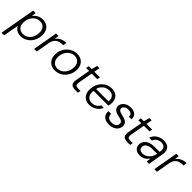

<svg xmlns="http://www.w3.org/2000/svg" viewBox="282 -2022 3645 3645"><g transform="rotate(45 2105.0 -199.5)"><path d="M-13 220 115 -502H181L171 -413Q191 -441 219 -464Q247 -487 284 -500.5Q321 -514 368 -514Q434 -514 480 -484.5Q526 -455 548.5 -404Q571 -353 568 -289Q566 -224 544 -169.5Q522 -115 483.5 -74Q445 -33 394 -10.5Q343 12 283 12Q242 12 207 -2.5Q172 -17 148.5 -41Q125 -65 114 -92L57 220ZM290 -49Q348 -49 394 -79Q440 -109 467 -161.5Q494 -214 496 -281Q499 -332 482 -371Q465 -410 432 -431.5Q399 -453 353 -453Q295 -453 248 -422Q201 -391 173 -337.5Q145 -284 143 -217Q140 -166 157.5 -128.5Q175 -91 209.5 -70Q244 -49 290 -49Z M642 0 730 -502H795L784 -412Q807 -445 838 -467.5Q869 -490 908.5 -502Q948 -514 995 -514L982 -441H957Q924 -441 892.5 -433Q861 -425 834.5 -406.5Q808 -388 789 -357.5Q770 -327 762 -281L712 0Z M1205 12Q1142 12 1093.5 -16.5Q1045 -45 1019.5 -97Q994 -149 997 -215Q999 -280 1022.5 -334.5Q1046 -389 1086 -429.5Q1126 -470 1178 -492Q1230 -514 1289 -514Q1354 -514 1401.5 -486Q1449 -458 1474.5 -408Q1500 -358 1497 -290Q1495 -225 1471.5 -170Q1448 -115 1408.5 -74Q1369 -33 1317 -10.5Q1265 12 1205 12ZM1214 -48Q1272 -48 1318.5 -78.5Q1365 -109 1394 -162.5Q1423 -216 1425 -285Q1428 -340 1408.5 -377.5Q1389 -415 1355.5 -434.5Q1322 -454 1280 -454Q1224 -454 1177 -423.5Q1130 -393 1101 -339.5Q1072 -286 1070 -217Q1068 -163 1087 -125Q1106 -87 1139.5 -67.5Q1173 -48 1214 -48Z M1742 0Q1693 0 1663.5 -15.5Q1634 -31 1624 -64Q1614 -97 1623 -147L1676 -442H1596L1607 -502H1686L1717 -619H1778L1756 -502H1908L1897 -442H1746L1693 -147Q1685 -97 1701.5 -78.5Q1718 -60 1765 -60H1829L1818 0Z M2127 12Q2065 12 2020 -15.5Q1975 -43 1951.5 -93Q1928 -143 1931 -210Q1933 -276 1955.5 -331Q1978 -386 2017 -427.5Q2056 -469 2107.5 -491.5Q2159 -514 2220 -514Q2287 -514 2330.5 -487Q2374 -460 2394.5 -415Q2415 -370 2412 -315Q2412 -298 2408.5 -275.5Q2405 -253 2400 -236H1986L1996 -295H2343Q2350 -347 2335 -382Q2320 -417 2287.5 -435.5Q2255 -454 2209 -454Q2165 -454 2122.5 -434Q2080 -414 2049.5 -374.5Q2019 -335 2008 -276L2003 -249Q1994 -189 2006.5 -143.5Q2019 -98 2053 -73Q2087 -48 2138 -48Q2195 -48 2237 -74Q2279 -100 2302 -145H2371Q2351 -100 2315.5 -64.5Q2280 -29 2233 -8.5Q2186 12 2127 12Z M2659 12Q2598 12 2555 -9Q2512 -30 2491.5 -69Q2471 -108 2475 -163H2547Q2546 -132 2557 -106.5Q2568 -81 2596 -65.5Q2624 -50 2670 -50Q2708 -50 2736 -61.5Q2764 -73 2780.5 -95Q2797 -117 2798 -146Q2799 -172 2785.5 -188Q2772 -204 2746.5 -213.5Q2721 -223 2683 -230Q2654 -235 2626.5 -245Q2599 -255 2578 -270Q2557 -285 2545 -308Q2533 -331 2534 -362Q2536 -404 2561.5 -438.5Q2587 -473 2631 -493.5Q2675 -514 2731 -514Q2808 -514 2853.5 -475.5Q2899 -437 2894 -363H2824Q2827 -404 2800.5 -428Q2774 -452 2723 -452Q2673 -452 2641 -429Q2609 -406 2608 -372Q2607 -350 2619 -335Q2631 -320 2656 -310Q2681 -300 2717 -292Q2748 -286 2777 -276Q2806 -266 2827.5 -250.5Q2849 -235 2861 -212Q2873 -189 2872 -155Q2870 -105 2842 -67Q2814 -29 2767 -8.5Q2720 12 2659 12Z M3143 0Q3094 0 3064.5 -15.5Q3035 -31 3025 -64Q3015 -97 3024 -147L3077 -442H2997L3008 -502H3087L3118 -619H3179L3157 -502H3309L3298 -442H3147L3094 -147Q3086 -97 3102.5 -78.5Q3119 -60 3166 -60H3230L3219 0Z M3487 12Q3431 12 3396.5 -7.5Q3362 -27 3345.5 -59Q3329 -91 3331 -126Q3333 -182 3364 -222Q3395 -262 3449.5 -282.5Q3504 -303 3575 -303H3710Q3719 -354 3709.5 -387.5Q3700 -421 3674 -437.5Q3648 -454 3606 -454Q3554 -454 3512.5 -428Q3471 -402 3453 -352H3379Q3395 -405 3430.5 -441Q3466 -477 3514.5 -495.5Q3563 -514 3615 -514Q3681 -514 3722 -488.5Q3763 -463 3777.5 -417Q3792 -371 3781 -309L3728 0H3664L3676 -92Q3662 -71 3643.5 -52Q3625 -33 3602 -18.5Q3579 -4 3550.5 4Q3522 12 3487 12ZM3502 -50Q3540 -50 3572.5 -65Q3605 -80 3630.5 -105Q3656 -130 3673 -161.5Q3690 -193 3697 -227L3700 -244H3569Q3518 -244 3481.5 -230.5Q3445 -217 3425.5 -192.5Q3406 -168 3405 -133Q3403 -95 3427.5 -72.5Q3452 -50 3502 -50Z M3870 0 3958 -502H4023L4012 -412Q4035 -445 4066 -467.5Q4097 -490 4136.5 -502Q4176 -514 4223 -514L4210 -441H4185Q4152 -441 4120.5 -433Q4089 -425 4062.5 -406.5Q4036 -388 4017 -357.5Q3998 -327 3990 -281L3940 0Z"/></g></svg>

Font: DM Sans 16pt Light
Style: Italic
Weight: 300
Italic angle: -10°
Version: Version 4.004;gftools[0.9.30]